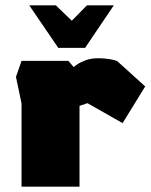

<svg xmlns="http://www.w3.org/2000/svg" viewBox="-20 -702 566 722"><path d="M61 0V-313L40 -413L61 -473H237L257 -450Q257 -450 268.5 -458.5Q280 -467 301 -475Q322 -483 350 -483Q370 -483 390 -480Q410 -477 421 -472L526 -377L441 -239L309 -314L279 -304V0ZM90 -682 199 -522H300L408 -682H307L250 -624L190 -682Z"/></svg>

Font: Rowdies
Style: Bold
Weight: 700
Designer: Jaikishan Patel
Version: Version 1.000; ttfautohint (v1.8.3)